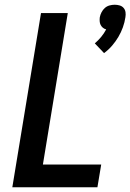

<svg xmlns="http://www.w3.org/2000/svg" viewBox="-20 -790 550 810"><path d="M419 -566 380 -607Q395 -620 407 -634.5Q419 -649 428 -666Q420 -668 414 -673Q408 -678 404.5 -685Q401 -692 400.5 -700.5Q400 -709 401 -717Q403 -728 408.5 -738.5Q414 -749 422.5 -756.5Q431 -764 442 -767Q453 -770 464 -770Q475 -770 485 -767Q495 -764 501.5 -756.5Q508 -749 509.5 -738.5Q511 -728 509 -717Q506 -696 498.5 -675Q491 -654 479.5 -634.5Q468 -615 453 -597.5Q438 -580 419 -566ZM32 0 153 -735H266L161 -96H407L391 0Z"/></svg>

Font: Iosevka SS18
Style: Bold Italic
Weight: 700
Italic angle: -9°
Monospace: yes
Designer: Belleve Invis
Foundry: Belleve Invis
Version: Version 25.1.1; ttfautohint (v1.8.4)